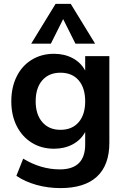

<svg xmlns="http://www.w3.org/2000/svg" viewBox="-20 -777 645 985"><path d="M541 -489V-45Q541 70 477.5 129Q414 188 290 188Q226 188 167 171.5Q108 155 64 125L99 37Q190 92 287 92Q417 92 417 -36V-100Q395 -59 353 -36.5Q311 -14 257 -14Q193 -14 143.5 -44.5Q94 -75 66 -130Q38 -185 38 -257Q38 -329 65.5 -384.5Q93 -440 143 -470.5Q193 -501 257 -501Q311 -501 353 -478.5Q395 -456 417 -415V-489ZM417 -257Q417 -326 383.5 -365Q350 -404 290 -404Q231 -404 197 -365Q163 -326 163 -257Q163 -190 197 -150.5Q231 -111 290 -111Q350 -111 383.5 -150Q417 -189 417 -257ZM241 -553H140L265 -757H343L468 -553H367L304 -679Z"/></svg>

Font: wassup Sans
Style: Bold
Weight: 700
Version: Version 2.001